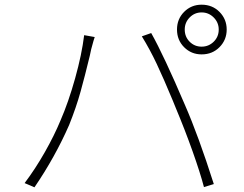

<svg xmlns="http://www.w3.org/2000/svg" viewBox="-20 -806 1040 819"><path d="M840 -607Q870 -607 891.5 -628Q913 -649 913 -680Q913 -710 891.5 -731.5Q870 -753 840 -753Q810 -753 789 -731.5Q768 -710 768 -680Q768 -649 789 -628Q810 -607 840 -607ZM840 -786Q886 -786 916.5 -755Q947 -724 947 -680Q947 -636 916.5 -605Q886 -574 840 -574Q796 -574 765.5 -604.5Q735 -635 735 -680Q735 -725 765.5 -755.5Q796 -786 840 -786ZM339 -656 384 -648Q381 -641 369 -596L363 -568Q342 -481 323.5 -414.5Q305 -348 275 -273Q215 -136 127 -7L85 -25Q131 -86 171.5 -157.5Q212 -229 238 -292Q272 -370 300.5 -472Q329 -574 339 -656ZM717 -377Q678 -471 648.5 -533.5Q619 -596 585 -651L625 -665Q679 -569 769 -358Q826 -228 892 -21L850 -8Q834 -69 801.5 -160.5Q769 -252 730 -345Z"/></svg>

Font: Merged Yaku Han JP ExtraLight
Style: Regular
Weight: 250
Designer: Ryoko NISHIZUKA 西塚涼子 (kana, bopomofo & ideographs); Paul D. Hunt (Latin, Greek & Cyrillic); Sandoll Communications 산돌커뮤니
Foundry: Adobe
Version: Version 2.004